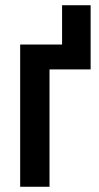

<svg xmlns="http://www.w3.org/2000/svg" viewBox="-20 -713 379 733"><path d="M326 -693V-448H169V0H57V-543H217V-693Z"/></svg>

Font: Noto Sans Display ExtraCondensed SemiBold
Style: Regular
Weight: 600
Width: 2
Designer: Monotype Design Team
Foundry: Monotype Imaging Inc.
Version: Version 2.003